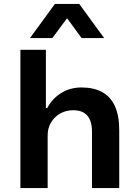

<svg xmlns="http://www.w3.org/2000/svg" viewBox="-20 -959 711 979"><path d="M84 0V-705H214V-408H221Q245 -455 291 -484Q337 -513 396 -513Q458 -513 501 -489.5Q544 -466 566 -417.5Q588 -369 588 -294V0H449V-289Q449 -323 439 -347Q429 -371 408 -384Q387 -397 353 -397Q316 -397 286.5 -380Q257 -363 240 -334Q223 -305 223 -270V0ZM133 -765 260 -939H384L511 -765H396L322 -866L247 -765Z"/></svg>

Font: Nunito Sans 6pt
Style: Bold
Weight: 700
Version: Version 3.101;gftools[0.9.27]